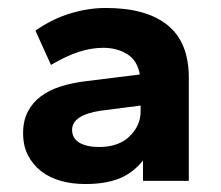

<svg xmlns="http://www.w3.org/2000/svg" viewBox="-20 -694 555 482"><path d="M194 -232Q161 -232 132.5 -240Q104 -248 83 -264.5Q62 -281 50 -304.5Q38 -328 38 -360Q38 -391 50 -414Q62 -437 83 -452.5Q104 -468 132.5 -477Q161 -486 194 -490L331 -507Q325 -542 299.5 -558Q274 -574 239 -574Q210 -574 178.5 -564Q147 -554 108 -531L69 -617Q110 -646 155.5 -660Q201 -674 246 -674Q347 -674 400.5 -631Q454 -588 454 -499V-240H339V-291Q313 -259 278.5 -245.5Q244 -232 194 -232ZM229 -325Q278 -325 305.5 -352Q333 -379 333 -414V-429L232 -416Q161 -405 161 -368Q161 -347 179 -336Q197 -325 229 -325Z"/></svg>

Font: Celebes
Style: Bold
Weight: 700
Designer: Anugrah Pasau
Foundry: Lafontype
Version: Version 1.000; ttfautohint (v1.8.4)